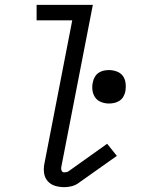

<svg xmlns="http://www.w3.org/2000/svg" viewBox="-20 -760 590 792"><path d="M245 12Q225 12 207 6.5Q189 1 177 -12.5Q165 -26 162 -45Q159 -64 163 -84L278 -676H131V-740H363L233 -72Q231 -64 234 -56.5Q237 -49 245 -49Q249 -49 254 -50Q259 -51 262 -53L422 -167L462 -117L301 -3Q289 5 274 8.5Q259 12 245 12ZM429 -333Q413 -333 397.5 -339Q382 -345 373 -357.5Q364 -370 361.5 -387Q359 -404 363 -421Q365 -432 371 -442.5Q377 -453 386.5 -459.5Q396 -466 407 -468.5Q418 -471 430 -471Q446 -471 462 -465Q478 -459 487 -446.5Q496 -434 498 -417Q500 -400 497 -383Q495 -372 489 -361.5Q483 -351 473 -344.5Q463 -338 452 -335.5Q441 -333 429 -333Z"/></svg>

Font: Lode Term
Style: Italic
Weight: 400
Italic angle: -11°
Monospace: yes
Designer: Belleve Invis
Foundry: Belleve Invis
Version: Version 29.2.0